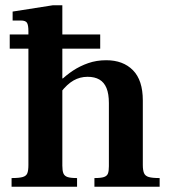

<svg xmlns="http://www.w3.org/2000/svg" viewBox="-20 -710 654 730"><path d="M17 -525V-579H361V-525ZM339 0V-33Q364 -33 375.5 -37Q387 -41 390.5 -50.5Q394 -60 394 -78V-318Q394 -353 385 -375Q376 -397 358 -407.5Q340 -418 313 -418Q284 -418 259.5 -404Q235 -390 211 -359L209 -402Q231 -424 257.5 -441.5Q284 -459 315.5 -470Q347 -481 384 -481Q448 -481 485.5 -443Q523 -405 523 -328V-83Q523 -63 527.5 -52Q532 -41 545.5 -37Q559 -33 587 -33V0ZM24 0V-33Q53 -33 66.5 -37Q80 -41 84 -51.5Q88 -62 88 -83V-591Q88 -615 82.5 -623.5Q77 -632 59 -632H28V-666L181 -690H217V-80Q217 -61 221 -51Q225 -41 236.5 -37Q248 -33 273 -33V0ZM200 -403V-412H223V-403Z"/></svg>

Font: Frank Ruhl Libre SemiBold
Style: Regular
Weight: 600
Designer: Yanek Iontef
Foundry: Fontef
Version: Version 6.003;gftools[0.9.30]